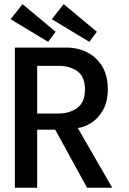

<svg xmlns="http://www.w3.org/2000/svg" viewBox="-20 -884 606 904"><path d="M50 -660H292.5Q347 -660 391.2 -637.2Q435.5 -614.5 461.5 -571Q487.5 -527.5 487.5 -465.5Q487.5 -404 464 -364Q440.5 -324 407.5 -304Q374.5 -284 346 -281.5L508.5 0H390L240 -273.5H155V0H50ZM155 -349.5H255Q308 -349.5 344 -376Q380 -402.5 380 -462.5Q380 -523 344.5 -548.5Q309 -574 256 -574H155ZM400.5 -687 224 -793.5 280 -864.5 436 -734.5ZM206.5 -687 30 -793.5 86 -864.5 242 -734.5Z"/></svg>

Font: League Spartan Thin Medium
Style: Regular
Weight: 500
Version: Version 2.002